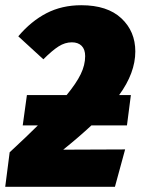

<svg xmlns="http://www.w3.org/2000/svg" viewBox="-41 -715 538 735"><path d="M415 -351H460L445 -235H309Q263 -192 201 -142L438 -143L399 0H-21L-4 -132Q64 -195 104 -235H46L62 -351H214Q251 -396 268 -431Q285 -466 285 -500Q285 -526 271.5 -539.5Q258 -553 234 -553Q208 -553 183.5 -537.5Q159 -522 125 -488L29 -576Q78 -634 137 -664.5Q196 -695 270 -695Q370 -695 423.5 -645Q477 -595 477 -518Q477 -436 415 -351Z"/></svg>

Font: Fira Sans Condensed Black
Style: Italic
Weight: 900
Width: 3
Italic angle: -8°
Designer: Carrois Corporate & Edenspiekermann AG
Foundry: Carrois Corporate GbR & Edenspiekermann AG
Version: Version 4.203